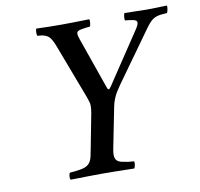

<svg xmlns="http://www.w3.org/2000/svg" viewBox="-74 -725 837 805"><g transform="rotate(-10 344.0 -322.5)"><path d="M360.8 -90.8Q355.5 -62.5 363 -49.6Q370.6 -36.6 396 -33.2Q410.2 -29.3 438 -27.8Q440.9 -23.9 439 -12.9Q437 -2 434.1 2Q344.2 0 298.8 0Q252.9 0 163.1 2Q159.7 -3.9 160.9 -14.4Q162.1 -24.9 166 -27.8Q189.5 -29.3 206.1 -32.2Q231.9 -35.6 244.9 -46.9Q257.8 -58.1 262.2 -80.1Q263.7 -86.9 266.4 -100.8Q269 -114.7 270 -119.1L296.9 -258.8Q299.8 -276.9 299.8 -287.1Q299.8 -297.4 297.9 -303.2Q296.9 -307.6 293.7 -316.7Q290.5 -325.7 289.1 -330.1L207 -546.9Q192.9 -585.9 181.4 -598.9Q169.9 -611.8 146 -615.2Q143.6 -615.2 138.4 -615.7Q133.3 -616.2 130.9 -616.2Q127.9 -620.6 128.2 -632.1Q128.4 -643.6 131.8 -647Q183.6 -645 237.8 -645Q276.9 -645 356.9 -647Q358.9 -643.1 357.9 -631.8Q356.9 -620.6 354 -616.2Q334.5 -614.7 319.8 -611.8Q300.8 -608.9 297.9 -600.8Q294.9 -592.8 301.8 -575.2Q301.8 -571.3 303.2 -569.8L380.9 -348.1Q383.8 -342.3 389.2 -344.2Q398.4 -355 408.2 -371.1L542 -571.8Q554.7 -591.3 553.7 -600.1Q552.7 -608.9 536.1 -611.8Q521 -614.7 503.9 -616.2Q501.5 -619.6 502.7 -631.6Q503.9 -643.6 506.8 -647Q583 -645 603 -645Q629.4 -645 687 -647Q689 -643.1 687 -631.8Q685.1 -620.6 682.1 -616.2Q677.7 -615.7 668.7 -615Q659.7 -614.3 654.8 -613.8Q632.3 -610.8 618.9 -600.3Q605.5 -589.8 587.9 -564.9L438 -356Q424.3 -335.9 418.5 -326.7Q412.6 -317.4 406 -301.5Q399.4 -285.6 396 -268.1Z"/></g></svg>

Font: Common Serif Medium
Style: Italic
Weight: 500
Italic angle: -12°
Designer: Philipp H. Poll, Khaled Hosny
Foundry: Stefan Peev, Context Ltd.
Version: Version 1.026